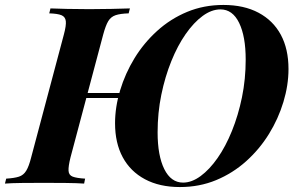

<svg xmlns="http://www.w3.org/2000/svg" viewBox="-61 -742 1201 776"><path d="M244 -346 251 -366H494L486 -346ZM830 -704Q794 -704 758 -677.5Q722 -651 689.5 -604.5Q657 -558 631.5 -495Q606 -432 591 -359Q576 -286 576 -207Q576 -113 603 -58.5Q630 -4 679 -4Q714 -4 750 -30.5Q786 -57 818.5 -103.5Q851 -150 876.5 -213Q902 -276 917 -349Q932 -422 932 -501Q932 -595 905.5 -649.5Q879 -704 830 -704ZM404 -244Q404 -309 424.5 -377Q445 -445 482.5 -506.5Q520 -568 574 -617Q628 -666 695.5 -694Q763 -722 842 -722Q925 -722 984 -690.5Q1043 -659 1074 -601.5Q1105 -544 1105 -463Q1105 -398 1084.5 -330Q1064 -262 1026 -200.5Q988 -139 934 -90.5Q880 -42 812.5 -14Q745 14 666 14Q584 14 525 -17.5Q466 -49 435 -106.5Q404 -164 404 -244ZM224 -106Q215 -70 216 -52Q217 -34 233 -28Q249 -22 283 -20L279 0Q251 -2 206.5 -2.5Q162 -3 116 -3Q68 -3 26.5 -2.5Q-15 -2 -41 0L-36 -20Q-3 -22 15.5 -28Q34 -34 45 -52Q56 -70 65 -106L197 -602Q207 -639 205 -656.5Q203 -674 187.5 -680.5Q172 -687 138 -688L143 -708Q168 -707 210 -706Q252 -705 300 -705Q346 -705 389 -706Q432 -707 464 -708L459 -688Q425 -687 406 -680.5Q387 -674 376.5 -656.5Q366 -639 356 -602Z"/></svg>

Font: Playfair Display
Style: Bold Italic
Weight: 700
Italic angle: -14°
Designer: Claus Eggers Sørensen
Foundry: Claus Eggers Sørensen
Version: Version 1.203